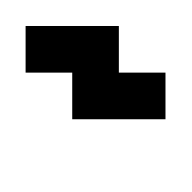

<svg xmlns="http://www.w3.org/2000/svg" viewBox="-20 -91 147 147"><g transform="rotate(-90 53.5 -17.5)"><path d="M35.7 -35.7V35.7H71.4V0H107.1V-71.4H71.4V-35.7Z"/></g></svg>

Font: Gossip Low Pixel
Style: Regular
Weight: 500
Width: 3
Designer: Deborah Khodanovich
Version: Version 1.001;Glyphs 3.3.1 (3343)